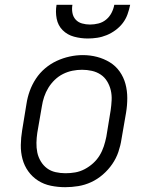

<svg xmlns="http://www.w3.org/2000/svg" viewBox="-20 -770 640 798"><path d="M251 8Q221 8 191.5 2Q162 -4 138 -19.5Q114 -35 97.5 -58Q81 -81 73.5 -109Q66 -137 66.5 -167.5Q67 -198 72 -228L90 -338Q94 -365 103.5 -391.5Q113 -418 129 -442.5Q145 -467 167.5 -486Q190 -505 216 -517Q242 -529 269.5 -535Q297 -541 324 -541Q355 -541 383.5 -533.5Q412 -526 436.5 -511Q461 -496 477.5 -472.5Q494 -449 501.5 -421Q509 -393 509 -362.5Q509 -332 504 -302L485 -192Q481 -165 472 -138.5Q463 -112 446.5 -88Q430 -64 407.5 -44.5Q385 -25 359 -13Q333 -1 305.5 3.5Q278 8 251 8ZM252 -50Q273 -50 293 -53.5Q313 -57 332 -67Q351 -77 367 -91.5Q383 -106 394 -124Q405 -142 411.5 -162Q418 -182 422 -202L440 -312Q443 -333 444 -354Q445 -375 440.5 -394.5Q436 -414 425.5 -431.5Q415 -449 398.5 -460Q382 -471 362 -475.5Q342 -480 321 -480Q301 -480 281 -476Q261 -472 242 -462.5Q223 -453 207.5 -438Q192 -423 181 -405Q170 -387 163.5 -367.5Q157 -348 154 -328L135 -218Q132 -198 131.5 -177Q131 -156 135 -136.5Q139 -117 149.5 -99.5Q160 -82 175.5 -70.5Q191 -59 211 -54.5Q231 -50 252 -50ZM345 -610Q316 -610 288 -617.5Q260 -625 240.5 -644.5Q221 -664 215.5 -692.5Q210 -721 215 -750H281Q278 -733 281 -716.5Q284 -700 294.5 -688.5Q305 -677 321 -672.5Q337 -668 354 -668Q372 -668 389.5 -672.5Q407 -677 421 -688.5Q435 -700 443.5 -716.5Q452 -733 455 -750H521Q517 -730 510 -710.5Q503 -691 490.5 -674.5Q478 -658 460.5 -645Q443 -632 423.5 -624Q404 -616 384 -613Q364 -610 345 -610Z"/></svg>

Font: Iosevka Slab LtExObl
Style: Regular
Weight: 300
Width: 7
Italic angle: -9°
Monospace: yes
Designer: Belleve Invis
Foundry: Belleve Invis
Version: Version 11.1.0; ttfautohint (v1.8.3)